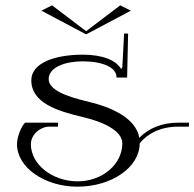

<svg xmlns="http://www.w3.org/2000/svg" viewBox="-20 -610 729 720"><path d="M301.2 -482H304.7L470.7 -570L430.7 -590L303 -493L175.2 -590L135.2 -570ZM460.4 -484.2H445.4L438.8 -358.5L434.5 -350.8C416 -384.3 363.5 -405 291.2 -405C184.3 -405 97.4 -373.4 97.4 -309C97.4 -224.8 193.6 -193.7 290.6 -171C368.4 -152.9 438.7 -119.2 438.7 -72.5C438.7 6.2 363.7 70 271.3 70C177.2 70 95.8 7.5 95.8 -69.5C95.8 -106.1 131.8 -135 164.1 -135H197.1L197.9 -150H73.9C58.4 -133.6 43.8 -96.5 43.8 -69.2C43.8 18.7 148 90 270.3 90C399.2 90 503.8 17.1 503.8 -72.6C535 -110.7 583.9 -135 648.1 -135H688.1L688.9 -150H648.9C586.3 -150 536.6 -128.4 502.4 -93.2C489.8 -167.9 396.3 -208.8 306.7 -229.8C226.3 -248.6 162.5 -274 162.5 -313.1C162.5 -359.2 227.2 -380 289.9 -380C366.5 -380 416.8 -356.5 416.8 -321.1L416.7 -319.2H456.7Z"/></svg>

Font: Galberik
Style: Regular
Weight: 400
Designer: Gluk
Foundry: Gluk
Version: Version 0.50